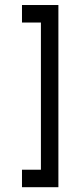

<svg xmlns="http://www.w3.org/2000/svg" viewBox="-20 -697 303 772"><path d="M144.5 -14.6V-606.4H68.4V-676.8H214.8V55.7H68.4V-14.6Z"/></svg>

Font: Jura
Style: DemiBold
Weight: 600
Version: Version 2.4